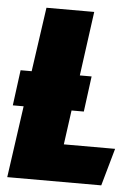

<svg xmlns="http://www.w3.org/2000/svg" viewBox="-51 -736 548 776"><g transform="rotate(5 223.0 -348.0)"><path d="M224.1 -151.9H432.1L389.2 0H7.8L48.8 -291H4.9L23.9 -435.1H68.8L106 -695.8H299.8L264.2 -435.1H312L293 -291H243.2Z"/></g></svg>

Font: Fira Sans Compressed Heavy
Style: Italic
Weight: 900
Width: 3
Italic angle: -8°
Designer: Carrois Corporate & Edenspiekermann AG
Foundry: Carrois Corporate GbR & Edenspiekermann AG
Version: Version 4.203;PS 004.203;hotconv 1.0.88;makeotf.lib2.5.64775